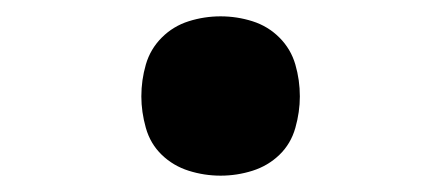

<svg xmlns="http://www.w3.org/2000/svg" viewBox="-20 -207 540 235"><path d="M250 8Q230 8 211 2Q192 -4 178 -17.5Q164 -31 158.5 -50.5Q153 -70 153 -89Q153 -109 158.5 -128Q164 -147 178 -161Q192 -175 211 -181Q230 -187 250 -187Q270 -187 289 -181Q308 -175 322 -161Q336 -147 341.5 -128Q347 -109 347 -89Q347 -70 341.5 -50.5Q336 -31 322 -17.5Q308 -4 289 2Q270 8 250 8Z"/></svg>

Font: Iosevka
Style: Bold
Weight: 700
Monospace: yes
Designer: Belleve Invis
Foundry: Belleve Invis
Version: Version 32.5.0; ttfautohint (v1.8.4)